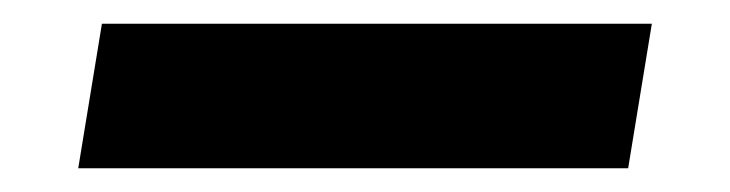

<svg xmlns="http://www.w3.org/2000/svg" viewBox="-20 -421 616 162"><path d="M46 -279H510L530 -401H66Z"/></svg>

Font: Iosevka Sparkle Heavy Oblique
Style: Regular
Weight: 900
Italic angle: -9°
Designer: Belleve Invis
Foundry: Belleve Invis
Version: Version 4.5.0; ttfautohint (v1.8.3)